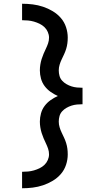

<svg xmlns="http://www.w3.org/2000/svg" viewBox="-20 -853 540 1026"><path d="M98 153V65Q114 65 130 63.5Q146 62 161.5 57.5Q177 53 191.5 46Q206 39 217.5 28Q229 17 235.5 2Q242 -13 242 -28Q242 -44 237 -58.5Q232 -73 225.5 -86.5Q219 -100 213 -114Q207 -128 202.5 -142.5Q198 -157 195.5 -172.5Q193 -188 193 -203Q193 -225 199 -247Q205 -269 218.5 -287Q232 -305 250.5 -318Q269 -331 289 -340Q269 -349 250.5 -362Q232 -375 218.5 -393Q205 -411 199 -433Q193 -455 193 -477Q193 -492 195.5 -507.5Q198 -523 202.5 -537.5Q207 -552 213 -566Q219 -580 225.5 -593.5Q232 -607 237 -621.5Q242 -636 242 -652Q242 -667 235.5 -682Q229 -697 217.5 -708Q206 -719 191.5 -726Q177 -733 161.5 -737.5Q146 -742 130 -743.5Q114 -745 98 -745V-833Q127 -833 155 -829.5Q183 -826 210 -817Q237 -808 262 -793Q287 -778 305.5 -756.5Q324 -735 333 -707.5Q342 -680 342 -652Q342 -636 340 -621Q338 -606 333.5 -591.5Q329 -577 322.5 -563Q316 -549 309.5 -535.5Q303 -522 298.5 -507Q294 -492 294 -477Q294 -462 298 -447.5Q302 -433 312 -422Q322 -411 335 -403.5Q348 -396 362 -391.5Q376 -387 391 -385.5Q406 -384 421 -384V-296Q406 -296 391 -294.5Q376 -293 362 -288.5Q348 -284 335 -276.5Q322 -269 312 -258Q302 -247 298 -232.5Q294 -218 294 -203Q294 -188 298.5 -173Q303 -158 309.5 -144.5Q316 -131 322.5 -117Q329 -103 333.5 -88.5Q338 -74 340 -59Q342 -44 342 -28Q342 0 333 27.5Q324 55 305.5 76.5Q287 98 262 113Q237 128 210 137Q183 146 155 149.5Q127 153 98 153Z"/></svg>

Font: Iosevka Term Curly Semibold
Style: Regular
Weight: 600
Designer: Belleve Invis
Foundry: Belleve Invis
Version: Version 32.3.0